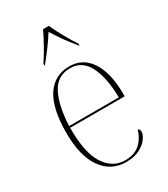

<svg xmlns="http://www.w3.org/2000/svg" viewBox="-191 -854 831 951"><g transform="rotate(-30 224.5 -378.0)"><path d="M244 10Q158 10 108 -60.5Q58 -131 58 -262Q58 -403 104 -472.5Q150 -542 235 -542Q313 -542 356 -475Q399 -408 399 -290V-276H87Q86 -133 129.5 -66.5Q173 0 244 0Q296 0 327.5 -27.5Q359 -55 373 -102Q384 -96 384 -83Q384 -66 368 -44Q352 -22 321 -6Q290 10 244 10ZM371 -286Q370 -397 336.5 -464.5Q303 -532 234 -532Q160 -532 126 -466Q92 -400 87 -286ZM131 -617Q151 -646 175 -689Q199 -732 215 -766H248Q263 -732 287 -689Q311 -646 331 -617V-606H329Q298 -644 276 -674.5Q254 -705 232 -741Q209 -705 186.5 -674.5Q164 -644 133 -606H131Z"/></g></svg>

Font: Noto Serif Display SemiCondensed Thin
Style: Regular
Weight: 100
Width: 4
Designer: Monotype Design Team
Foundry: Monotype Imaging Inc.
Version: Version 2.009